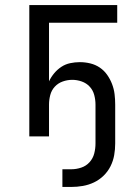

<svg xmlns="http://www.w3.org/2000/svg" viewBox="-20 -540 540 760"><path d="M227 200V130H262Q282 130 301.5 123.5Q321 117 334.5 102Q348 87 353 67.5Q358 48 358 28V-126Q358 -145 353 -164Q348 -183 335 -197Q322 -211 303.5 -217.5Q285 -224 266 -224Q247 -224 228.5 -217.5Q210 -211 197 -197Q184 -183 179 -164Q174 -145 174 -126V0H96V-520H444V-450H174V-218Q182 -235 194.5 -250Q207 -265 223 -275.5Q239 -286 258 -290Q277 -294 296 -294Q317 -294 337.5 -289Q358 -284 375 -272.5Q392 -261 404 -244Q416 -227 423.5 -207.5Q431 -188 433.5 -167.5Q436 -147 436 -126V28Q436 51 432 74Q428 97 417.5 118Q407 139 390 155.5Q373 172 352 182Q331 192 308 196Q285 200 262 200Z"/></svg>

Font: Iosevka Fuck
Style: Regular
Weight: 400
Monospace: yes
Designer: Belleve Invis
Foundry: Belleve Invis
Version: Version 28.0.7; ttfautohint (v1.8.3)